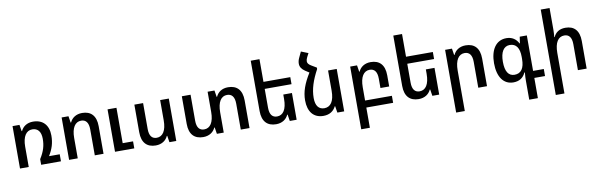

<svg xmlns="http://www.w3.org/2000/svg" viewBox="-59 -1367 6880 2207"><g transform="rotate(-10 3381.5 -263.5)"><path d="M428 -82C474 -156 496 -224 496 -312C496 -433 429 -505 315 -505C244 -505 196 -470 173 -420H168L156 -495H75V0H177V-236C177 -356 221 -419 291 -419C355 -419 392 -375 392 -292C392 -215 375 -150 322 -66V0H553V-82Z M648 0H749V-237C749 -357 792 -420 862 -420C916 -420 948 -383 948 -302V0H1050V-322C1050 -446 989 -505 888 -505C817 -505 768 -470 745 -419H740L728 -495H648ZM1184 0H1409V-82H1288V-495H1184Z M1899 -495H1798V-259C1798 -138 1755 -75 1685 -75C1631 -75 1599 -111 1599 -192V-495H1497V-172C1497 -49 1558 10 1659 10C1730 10 1779 -25 1802 -76H1807L1819 0H1899Z M2591 -505C2520 -505 2472 -470 2449 -419H2444L2432 -495H2352V-259C2352 -138 2309 -75 2239 -75C2185 -75 2153 -111 2153 -192V-495H2051V-172C2051 -49 2112 10 2213 10C2284 10 2333 -25 2356 -76H2361L2373 0H2453V-236C2453 -357 2495 -420 2565 -420C2620 -420 2652 -383 2652 -302V0H2754V-322C2754 -446 2693 -505 2591 -505Z M3304 -312H3203V-261C3203 -138 3160 -76 3090 -76C3036 -76 3004 -112 3004 -193V-413H3317V-495H3004V-760H2902V-172C2902 -49 2963 10 3064 10C3135 10 3184 -25 3207 -76H3212L3224 0H3304Z M3637 -550 3578 -585C3547 -603 3535 -620 3535 -641C3535 -655 3540 -672 3549 -689L3571 -731L3488 -764L3457 -698C3446 -675 3440 -653 3440 -629C3440 -593 3460 -563 3498 -538L3543 -509C3472 -395 3438 -301 3438 -202C3438 -68 3503 10 3616 10C3690 10 3737 -25 3762 -76H3767L3779 0H3859V-495H3758V-259C3758 -135 3714 -75 3641 -75C3577 -75 3540 -121 3540 -211C3540 -316 3574 -416 3637 -533Z M4016 237H4117V1H4430V-81H4117V-236C4117 -357 4160 -420 4230 -420C4284 -420 4316 -383 4316 -302V-192H4418V-322C4418 -446 4357 -505 4256 -505C4185 -505 4136 -470 4113 -419H4108L4096 -495H4016Z M4968 -312H4867V-261C4867 -138 4824 -76 4754 -76C4700 -76 4668 -112 4668 -193V-413H4981V-495H4668V-760H4566V-172C4566 -49 4627 10 4728 10C4799 10 4848 -25 4871 -76H4876L4888 0H4968Z M5124 237H5225V-236C5225 -357 5268 -420 5338 -420C5392 -420 5424 -383 5424 -302V0H5526V-322C5526 -446 5465 -505 5364 -505C5293 -505 5244 -470 5221 -419H5216L5204 -495H5124Z M5977 237H6078V1H6203V-81H6078V-495H5995L5984 -419H5980C5952 -473 5906 -505 5840 -505C5718 -505 5651 -402 5651 -245C5651 -87 5718 10 5833 10C5903 10 5950 -22 5976 -80H5982C5978 -43 5977 -7 5977 18ZM5861 -74C5792 -74 5754 -130 5754 -244C5754 -358 5794 -421 5865 -421C5940 -421 5977 -365 5977 -263V-239C5977 -128 5937 -74 5861 -74Z M6390 -760H6287V237H6388V-236C6388 -357 6430 -420 6501 -420C6556 -420 6587 -383 6587 -302V0H6689V-322C6689 -446 6629 -505 6529 -505C6456 -505 6413 -471 6390 -421H6385C6388 -450 6390 -478 6390 -507Z"/></g></svg>

Font: Noto Sans Armenian SemiCondensed Medium
Style: Regular
Weight: 500
Width: 4
Designer: Monotype Design Team
Foundry: Monotype Imaging Inc.
Version: Version 2.008